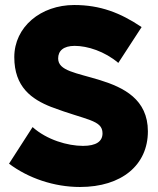

<svg xmlns="http://www.w3.org/2000/svg" viewBox="-20 -734 630 766"><path d="M299 12C466 12 570 -76 570 -210C570 -338 473 -385 380 -414C283 -444 212 -451 212 -501C212 -531 233 -551 278 -551C329 -551 398 -529 452 -483L545 -626C460 -683 380 -714 276 -714C143 -714 37 -627 37 -506C37 -387 106 -338 185 -307C325 -254 389 -256 389 -202C389 -170 364 -152 311 -152C250 -152 167 -176 110 -227L16 -81C93 -23 196 12 299 12Z"/></svg>

Font: Fixel Text ExtraBold
Style: Regular
Weight: 800
Width: 4
Designer: AlfaBravo + MacPaw
Foundry: Kyrylo Tkachov, Marchela Mozhyna, Serhii Makarenko, Maria Weinstein, Zakhar Kryvoshyya
Version: Version 1.211